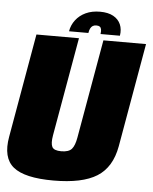

<svg xmlns="http://www.w3.org/2000/svg" viewBox="-59 -855 721 904"><g transform="rotate(5 301.5 -402.5)"><path d="M227 3Q363.5 3 432.8 -40.5Q502 -84 520 -184.5L606 -675H404.5L322.5 -208.5Q316 -170.5 301.8 -154Q287.5 -137.5 252 -137.5Q217.5 -137.5 209 -154Q200.5 -170.5 207 -208.5L289 -675H88L2 -184.5Q-16 -84 37.5 -40.5Q91 3 227 3ZM377.5 -808Q339 -808 310 -794.5Q281 -781 262.8 -757.2Q244.5 -733.5 239.5 -703.5H331Q333 -717 337.5 -725.5Q342 -734 348.8 -738Q355.5 -742 366 -742Q376 -742 381.5 -738.2Q387 -734.5 388.8 -726Q390.5 -717.5 388.5 -703.5H480Q485 -733.5 474.8 -757.2Q464.5 -781 440 -794.5Q415.5 -808 377.5 -808Z"/></g></svg>

Font: Anybody Condensed Black
Style: Italic
Weight: 900
Width: 3
Italic angle: -10°
Version: Version 1.113;gftools[0.9.25]